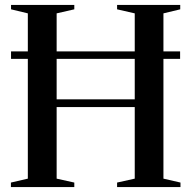

<svg xmlns="http://www.w3.org/2000/svg" viewBox="-20 -763 780 783"><path d="M93.5 -34.5V-708.5L25 -725V-743H283V-725L211 -708.5V-358H529.5V-708.5L457.5 -725V-743H715V-725L646.5 -708.5V-34.5L716 -18.5V0H457.5V-18.5L529.5 -34.5V-326.5H211V-34.5L283 -18.5V0H24.5V-18.5ZM714.5 -553.5V-523H25V-553.5Z"/></svg>

Font: Merriweather 144pt Medium
Style: Regular
Weight: 500
Version: Version 2.100